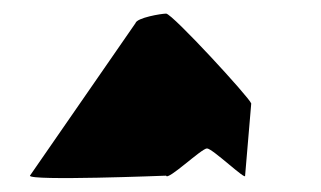

<svg xmlns="http://www.w3.org/2000/svg" viewBox="-20 -822 472 282"><path d="M24 -564C22 -556 224 -564 224 -564C226 -556 276 -604 284 -604C292 -604 342 -556 340 -564L349 -670C347 -678 233 -802 224 -802C217 -802 181 -796 179 -788Z"/></svg>

Font: Ampere
Style: SCSuCnd
Weight: 400
Version: Version 1